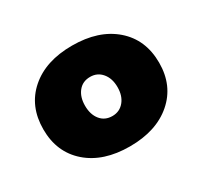

<svg xmlns="http://www.w3.org/2000/svg" viewBox="-83 -898 582 553"><g transform="rotate(-30 208.0 -621.5)"><path d="M401 -621Q401 -545 348.5 -499.5Q296 -454 208 -454Q120 -454 68 -499.5Q16 -545 16 -621Q16 -698 68 -743.5Q120 -789 208 -789Q296 -789 348.5 -743.5Q401 -698 401 -621ZM154 -620Q154 -591 168.5 -573Q183 -555 208 -555Q232 -555 247 -573Q262 -591 262 -620Q262 -649 247 -667Q232 -685 208 -685Q183 -685 168.5 -667Q154 -649 154 -620Z"/></g></svg>

Font: Gontserrat ExtraBold
Style: Regular
Weight: 800
Designer: Julieta Ulanovsky
Foundry: Julieta Ulanovsky
Version: Version 6.001